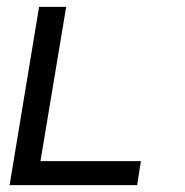

<svg xmlns="http://www.w3.org/2000/svg" viewBox="-20 -540 540 560"><path d="M8 0 94 -520H173L98 -70H391L380 0Z"/></svg>

Font: Iosevka
Style: Italic
Weight: 400
Italic angle: -9°
Monospace: yes
Designer: Belleve Invis
Foundry: Belleve Invis
Version: Version 32.5.0; ttfautohint (v1.8.4)